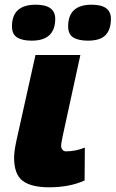

<svg xmlns="http://www.w3.org/2000/svg" viewBox="-20 -787 492 817"><path d="M40 -116Q40 -143 50 -189L131 -553H322L247 -209Q240 -174 240 -168Q240 -157 245.5 -150Q251 -143 261 -143Q302 -143 341 -159L340 -19Q276 10 189 10Q113 10 76.5 -17.5Q40 -45 40 -116ZM31 -675Q31 -767 132 -767Q215 -767 215 -707Q215 -614 115 -614Q75 -614 53 -627.5Q31 -641 31 -675ZM270 -675Q270 -767 370 -767Q452 -767 452 -707Q452 -662 429.5 -638Q407 -614 354 -614Q314 -614 292 -627.5Q270 -641 270 -675Z"/></svg>

Font: Noto Sans Display Black
Style: Italic
Weight: 900
Italic angle: -12°
Designer: Monotype Design team
Foundry: Monotype Imaging Inc.
Version: Version 1.000